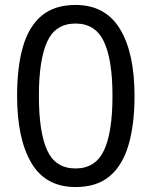

<svg xmlns="http://www.w3.org/2000/svg" viewBox="-20 -745 612 775"><path d="M523 -358Q523 -243 499 -160.5Q475 -78 423 -34Q371 10 285 10Q164 10 106.5 -87.5Q49 -185 49 -358Q49 -474 72.5 -556Q96 -638 148 -681.5Q200 -725 285 -725Q405 -725 464 -628.5Q523 -532 523 -358ZM137 -358Q137 -211 170.5 -138Q204 -65 285 -65Q365 -65 399.5 -137.5Q434 -210 434 -358Q434 -504 399.5 -577Q365 -650 285 -650Q204 -650 170.5 -577Q137 -504 137 -358Z"/></svg>

Font: Noto Sans Khojki
Style: Regular
Weight: 400
Designer: Monotype Design Team
Foundry: Monotype Imaging Inc.
Version: Version 2.003; ttfautohint (v1.8.4.7-5d5b)